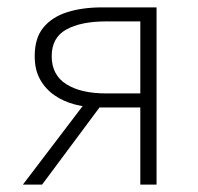

<svg xmlns="http://www.w3.org/2000/svg" viewBox="-20 -500 537 520"><path d="M360 0V-209H250Q214 -209 183 -217Q152 -225 127.5 -242Q103 -259 88.5 -285Q74 -311 74 -348Q74 -397 97.5 -425.5Q121 -454 162 -467Q203 -480 256 -480H404V0ZM267 -247H360V-442H267Q199 -442 159.5 -420Q120 -398 120 -348Q120 -297 159.5 -272Q199 -247 267 -247ZM42 0 217 -230 254 -215 94 0Z"/></svg>

Font: Source Sans 3 Light
Style: Regular
Weight: 300
Designer: Paul D. Hunt
Foundry: Adobe
Version: Version 3.052;hotconv 1.1.0;makeotfexe 2.6.0